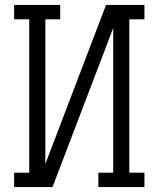

<svg xmlns="http://www.w3.org/2000/svg" viewBox="-20 -755 640 775"><path d="M37 0V-58H98V-677H37V-735H223V-677H163V-93L408 -735H563V-677H502V-58H563V0H377V-58H437V-642L192 0Z"/></svg>

Font: Iosevka Slab Light Extended
Style: Regular
Weight: 300
Width: 7
Monospace: yes
Designer: Belleve Invis
Foundry: Belleve Invis
Version: Version 11.1.0; ttfautohint (v1.8.3)